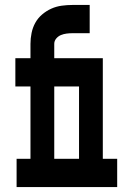

<svg xmlns="http://www.w3.org/2000/svg" viewBox="-20 -755 540 775"><path d="M47 0V-114H103V-406H42V-520H103V-578Q103 -600 107.5 -622Q112 -644 122.5 -663Q133 -682 150 -696.5Q167 -711 187 -720Q207 -729 229 -732Q251 -735 273 -735H342V-621H273Q261 -621 249 -619.5Q237 -618 226 -613.5Q215 -609 207 -599.5Q199 -590 199 -578V-520H333V-406H199V-114H268V0ZM232 0V-114H299V-406H241V-520H395V-114H453V0Z"/></svg>

Font: Iosevka Curly Slab Heavy
Style: Regular
Weight: 900
Monospace: yes
Designer: Belleve Invis
Foundry: Belleve Invis
Version: Version 22.1.2; ttfautohint (v1.8.4)